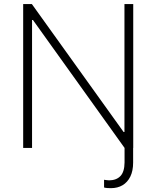

<svg xmlns="http://www.w3.org/2000/svg" viewBox="-20 -748 790 971"><path d="M609.9 0H653.3V74.2Q653.3 115.7 639.2 144.8Q625 173.8 599.9 188.7Q574.7 203.6 540.5 203.6Q531.2 203.6 522 202.9Q512.7 202.1 506.3 200.2V161.1Q510.7 162.1 517.6 162.8Q524.4 163.6 532.2 164.1Q568.8 163.6 589.1 142.3Q609.4 121.1 609.9 73.7ZM653.8 -727.5V0H609.9L146.5 -647H142.1V0H97.2V-727.5H141.1L605 -80.6H609.4V-727.5Z"/></svg>

Font: Inter Tight ExtraLight
Style: Regular
Weight: 250
Designer: Rasmus Andersson
Foundry: rsms
Version: Version 3.004